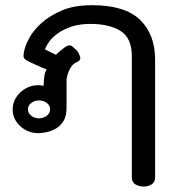

<svg xmlns="http://www.w3.org/2000/svg" viewBox="-20 -514 670 725"><path d="M565.7 155.1Q565.7 174.2 552.5 182.3Q539.4 190.4 522.7 190.4Q505.1 190.4 491.4 182.3Q477.8 174.2 477.8 155.1V-301.5Q477.8 -370.7 435.1 -397.2Q392.4 -423.7 321.7 -423.7Q280.3 -423.7 250.3 -413.6Q220.2 -403.5 198.5 -388.1Q176.8 -372.7 165.7 -356.8Q154.5 -340.9 149.5 -327.8Q157.1 -323.7 169.2 -317.9Q181.3 -312.1 191.4 -307.1Q197 -313.6 208.1 -322.2Q219.2 -330.8 227.3 -337.4Q243.4 -347 253 -338.9Q262.6 -330.8 272.2 -321.2Q277.3 -314.6 282.1 -301Q286.9 -287.4 271.2 -279.8Q260.1 -275.8 252.8 -266.9Q245.5 -258.1 240.4 -246.5Q235.4 -234.8 233.3 -225.5Q231.3 -216.2 231.3 -207.6V-107.6Q231.3 -75.3 219.4 -56.3Q207.6 -37.4 189.9 -27.8Q172.2 -18.2 154 -14.6Q135.9 -11.1 125.8 -11.1Q85.4 -11.1 56.6 -37.6Q27.8 -64.1 27.8 -101Q27.8 -137.4 56.6 -164.9Q85.4 -192.4 125.8 -192.4Q131.8 -192.4 135.4 -191.4Q138.9 -190.4 144.4 -190.4Q145.5 -195.5 145.5 -207.6Q145.5 -213.6 148 -229.3Q150.5 -244.9 156.6 -251.5Q127.8 -263.1 112.4 -270.5Q97 -277.8 90.4 -280.8Q83.3 -285.4 79.8 -286.4Q69.2 -292.9 68.9 -301.3Q68.7 -309.6 71.2 -321.2Q75.3 -342.4 91.4 -372Q107.6 -401.5 138.4 -428.5Q169.2 -455.6 214.9 -475Q260.6 -494.4 327.3 -494.4Q451.5 -494.4 508.6 -439.4Q565.7 -384.3 565.7 -288.4ZM169.2 -101Q169.2 -115.7 156.8 -125.3Q144.4 -134.8 125.8 -134.8Q111.1 -134.8 98.2 -125.3Q85.4 -115.7 85.4 -101Q85.4 -86.9 98.2 -77Q111.1 -67.2 125.8 -67.2Q144.4 -67.2 156.8 -77Q169.2 -86.9 169.2 -101Z"/></svg>

Font: Myanmar KatKuu
Style: Regular
Weight: 400
Designer: Khon Soe Zaw Thu
Foundry: MPUA
Version: Version 1.00 September 13, 2016, initial release